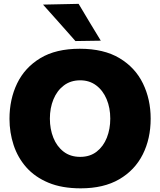

<svg xmlns="http://www.w3.org/2000/svg" viewBox="-20 -988 852 1022"><path d="M409.5 14.5Q309.5 14.5 237.8 -15.5Q166 -45.5 120.2 -97.2Q74.5 -149 52.5 -215.8Q30.5 -282.5 30.5 -355.5Q30.5 -459.5 71.2 -544Q112 -628.5 194.8 -678.5Q277.5 -728.5 404.5 -728.5Q533 -728.5 616.5 -678.2Q700 -628 741 -543.5Q782 -459 782 -356.5Q782 -249.5 739.8 -165.8Q697.5 -82 614.8 -33.8Q532 14.5 409.5 14.5ZM407 -153Q459 -153 494.8 -181Q530.5 -209 548.8 -255.2Q567 -301.5 567 -356.5Q567 -414 547.5 -460.2Q528 -506.5 492 -533.5Q456 -560.5 407 -560.5Q356 -560.5 319.8 -533Q283.5 -505.5 264.5 -459.2Q245.5 -413 245.5 -356.5Q245.5 -301 264 -254.8Q282.5 -208.5 318.5 -180.8Q354.5 -153 407 -153ZM381.5 -769.5Q339.5 -816.5 297 -865Q254 -913 209 -963.5L398.5 -967.5Q428 -918 457.2 -869.2Q486.5 -820.5 516.5 -771.5Z"/></svg>

Font: Heraclito ExtraBold
Style: Regular
Weight: 800
Designer: Kostas Bartsokas (font) & Cristiano Sobral (main changes)
Foundry: Kostas Bartsokas (font) & Cristiano Sobral (main changes)
Version: Version 1.00;July 8, 2020;FontCreator 13.0.0.2655 64-bit